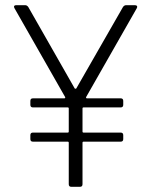

<svg xmlns="http://www.w3.org/2000/svg" viewBox="-20 -720 583 740"><path d="M507 -688 312 -346Q311 -344 312 -342.5Q313 -341 315 -341H445Q455 -341 455 -331V-316Q455 -306 445 -306H302Q298 -306 298 -302V-213Q298 -209 302 -209H445Q455 -209 455 -199V-184Q455 -174 445 -174H302Q298 -174 298 -170V-10Q298 0 288 0H255Q245 0 245 -10V-170Q245 -174 241 -174H107Q97 -174 97 -184V-199Q97 -209 107 -209H241Q245 -209 245 -213V-302Q245 -306 241 -306H107Q97 -306 97 -316V-331Q97 -341 107 -341H228Q230 -341 231 -342.5Q232 -344 231 -346L36 -688Q34 -692 34 -694Q34 -700 43 -700H77Q84 -700 89 -693L268 -379Q269 -378 271 -378Q273 -378 274 -379L454 -693Q459 -700 466 -700H500Q506 -700 508 -696.5Q510 -693 507 -688Z"/></svg>

Font: Barlow Light
Style: Regular
Weight: 300
Designer: Jeremy Tribby
Foundry: Tribby Type
Version: Version 1.422